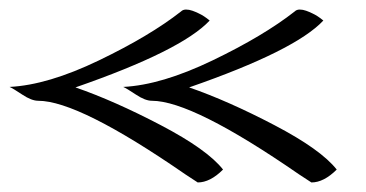

<svg xmlns="http://www.w3.org/2000/svg" viewBox="-36 -319 767 402"><path d="M641 -276Q582 -213 360 -136Q441 -108 538.5 -57Q636 -6 669 36Q642 63 616 63L590 46Q367 -108 282 -108Q268 -108 248.5 -121Q229 -134 222 -137Q302 -141 409 -192.5Q516 -244 581 -295Q585 -299 591.5 -299Q598 -299 605 -296.5Q612 -294 618 -291Q629 -286 641 -276ZM403 -276Q344 -213 122 -136Q203 -108 300.5 -57Q398 -6 431 36Q404 63 378 63L352 46Q129 -108 44 -108Q30 -108 10.5 -121Q-9 -134 -16 -137Q64 -141 171 -192.5Q278 -244 343 -295Q347 -299 353.5 -299Q360 -299 367 -296.5Q374 -294 380 -291Q391 -286 403 -276Z"/></svg>

Font: Mr Bedfort
Style: Regular
Weight: 400
Designer: Alejandro Paul
Foundry: Alejandro Paul
Version: Version 1.000